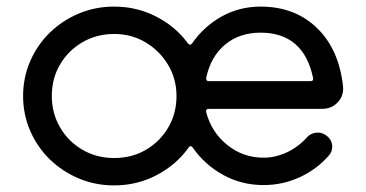

<svg xmlns="http://www.w3.org/2000/svg" viewBox="-20 -538 1108 582"><path d="M1020 -275Q1022 -247 1003.5 -227.5Q985 -208 956 -208H613Q603 -208 605 -198Q621 -137 669 -98.5Q717 -60 779 -60Q814 -60 848 -75.5Q882 -91 908 -119Q922 -136 944 -136Q957 -136 968 -128Q987 -115 987 -93Q987 -79 978 -68Q941 -25 889 -1Q837 23 779 23Q712 23 656 -8Q600 -39 564 -91Q558 -99 552 -91Q515 -39 455.5 -7.5Q396 24 326 24Q269 24 219 3Q169 -18 131 -55Q93 -92 71.5 -141.5Q50 -191 50 -247Q50 -303 71.5 -352.5Q93 -402 131 -439Q169 -476 219 -497Q269 -518 326 -518Q395 -518 454 -487.5Q513 -457 550 -406Q556 -399 562 -406Q597 -457 651 -487.5Q705 -518 770 -518Q874 -518 941 -453Q1008 -388 1020 -275ZM605 -302V-300Q605 -292 613 -292H921Q931 -292 929 -302Q900 -439 770 -439Q706 -439 662.5 -403Q619 -367 605 -302ZM326 -59Q380 -59 422.5 -84Q465 -109 490 -151.5Q515 -194 515 -247Q515 -299 489.5 -341.5Q464 -384 421.5 -409.5Q379 -435 326 -435Q273 -435 230 -410Q187 -385 162 -342.5Q137 -300 137 -247Q137 -195 162 -152Q187 -109 230 -84Q273 -59 326 -59Z"/></svg>

Font: Kiwi Maru Medium
Style: Regular
Weight: 500
Designer: Hiroki-Chan
Version: Version 1.100